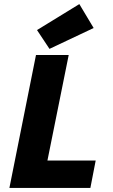

<svg xmlns="http://www.w3.org/2000/svg" viewBox="-20 -919 554 939"><path d="M26 0 156 -650H316L212 -134H448L422 0ZM222 -680 161 -772 368 -899 438 -782Z"/></svg>

Font: mr_Source Sans Pro
Style: Italic
Weight: 900
Italic angle: -11°
Designer: Paul D. Hunt
Foundry: Adobe Systems Incorporated
Version: Version 1.076;July 10, 2024;FontCreator 11.5.0.2430 64-bit